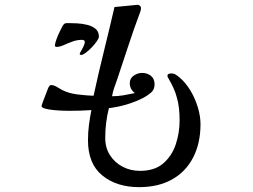

<svg xmlns="http://www.w3.org/2000/svg" viewBox="-20 -754 1040 790"><path d="M805 -243Q805 -165 775 -106.5Q745 -48 688.5 -16Q632 16 552 16Q460 16 401 -32Q342 -80 342 -177Q342 -209 346 -240Q350 -271 356 -301Q311 -298 265 -298Q259 -298 241 -298.5Q223 -299 202 -301Q181 -303 166 -307Q151 -311 151 -318Q151 -320 157 -336.5Q163 -353 170 -370.5Q177 -388 178 -391Q180 -396 183 -400Q186 -404 191 -404Q201 -404 214 -396.5Q227 -389 235 -384Q262 -370 298.5 -365.5Q335 -361 365 -360Q385 -452 407.5 -543Q430 -634 451 -725L544 -734Q550 -735 555 -731Q560 -727 560 -720Q560 -714 558 -708Q556 -702 554 -697Q529 -630 507 -562.5Q485 -495 462 -427Q456 -410 450 -393Q444 -376 441 -358Q465 -358 488.5 -362Q512 -366 535 -371Q514 -387 514 -412Q514 -432 530.5 -443Q547 -454 564 -454Q586 -454 601 -442Q616 -430 616 -407Q616 -385 601 -372.5Q586 -360 569 -351Q503 -318 428 -309Q413 -249 413 -186Q413 -146 432.5 -115.5Q452 -85 484.5 -68Q517 -51 556 -51Q616 -51 651.5 -81.5Q687 -112 703 -159.5Q719 -207 719 -259Q719 -283 716.5 -307.5Q714 -332 707 -355Q702 -374 693.5 -392.5Q685 -411 675 -428Q674 -431 671.5 -434.5Q669 -438 669 -442Q669 -448 674.5 -450Q680 -452 684 -452Q695 -452 703.5 -446.5Q712 -441 719 -435Q744 -414 763.5 -381.5Q783 -349 794 -312.5Q805 -276 805 -243ZM387 -603Q387 -597 378.5 -584.5Q370 -572 357.5 -559Q345 -546 333 -537Q321 -528 315 -528Q308 -528 308 -532Q308 -535 313.5 -544Q319 -553 324 -564Q329 -575 329 -581Q329 -590 317 -590Q297 -590 278 -583Q259 -576 242.5 -568.5Q226 -561 213 -561Q206 -561 206 -567Q206 -575 212 -591.5Q218 -608 226 -624.5Q234 -641 238 -648Q243 -656 247 -657.5Q251 -659 260 -659Q275 -659 296 -658Q317 -657 338 -652Q359 -647 373 -635.5Q387 -624 387 -603Z"/></svg>

Font: Kaisei Decol Medium
Style: Regular
Weight: 500
Designer: Font-Kai, 金井和夫
Foundry: KAZUO KANAI
Version: Version 5.003